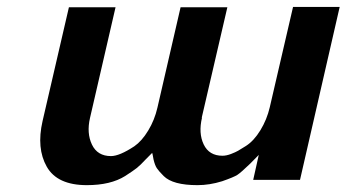

<svg xmlns="http://www.w3.org/2000/svg" viewBox="-20 -521 1002 555"><path d="M563 -180.2 564 -181.2Q553.2 -136.2 568.8 -103.5Q584.5 -70.8 623 -70.8Q634.3 -70.8 647.7 -75.9Q661.1 -81.1 668.2 -85.2Q675.3 -89.4 690.9 -99.1Q713.9 -113.8 732.7 -144.5Q751.5 -175.3 759.8 -210.9L827.1 -501H961.9L847.2 -1H711.9L728 -73.2L703.1 -47.9Q676.8 -22.5 666.3 -15.6Q655.8 -8.8 622.1 2.9Q585.9 14.2 550.8 14.2Q479.5 14.2 453.1 -12.2Q439 -26.4 433.3 -34.9Q427.7 -43.5 423.8 -60.1Q420.9 -77.1 419.9 -79.1L401.9 -61Q385.7 -43.5 375.5 -35.4Q365.2 -27.3 341.8 -12.2Q299.8 14.2 231 14.2Q145.5 14.2 115.2 -39.1Q85 -92.3 103 -170.9L179.2 -500H314L240.2 -180.2Q230 -136.2 245.8 -103Q261.7 -69.8 300.8 -69.8Q325.2 -69.8 368.2 -98.1Q390.1 -113.3 408.4 -143.6Q426.8 -173.8 435.1 -210L502 -500H637.2Z"/></svg>

Font: Perun
Style: Bold Italic
Weight: 700
Italic angle: -12°
Foundry: Copyright (c) Stefan Peev, Context Ltd, 2016
Version: Version 001.000